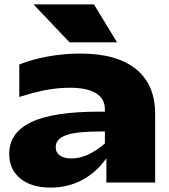

<svg xmlns="http://www.w3.org/2000/svg" viewBox="-20 -832 770 875"><path d="M22 -130.9Q22 -227.1 121.8 -275.1Q221.7 -323.2 433.1 -323.2H458V-334Q458 -381.8 417.7 -407Q377.4 -432.1 298.8 -432.1Q246.1 -432.1 193.6 -422.6Q141.1 -413.1 67.9 -390.1V-538.1Q124 -561 197.3 -574.5Q270.5 -587.9 346.2 -587.9Q511.7 -587.9 599.4 -517.3Q687 -446.8 687 -313V0H464.8V-110.8Q419.9 -46.9 355 -12Q290 22.9 210.9 22.9Q123.5 22.9 72.8 -18.3Q22 -59.6 22 -130.9ZM233.9 -162.1Q233.9 -136.2 253.4 -123Q272.9 -109.9 306.2 -109.9Q378.4 -109.9 458 -178.2V-232.9H437Q327.6 -232.9 280.8 -215.8Q233.9 -198.7 233.9 -162.1ZM408.2 -812 513.2 -639.2H296.9L132.8 -812Z"/></svg>

Font: Mattone
Style: Bold
Weight: 700
Width: 6
Designer: Nunzio Mazzaferro
Foundry: Collletttivo
Version: Version 2.000;Glyphs 3.2 (3217)